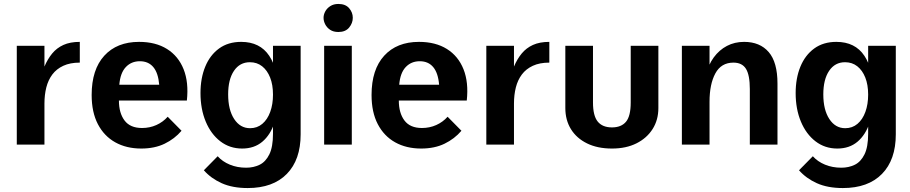

<svg xmlns="http://www.w3.org/2000/svg" viewBox="-20 -732 4608 972"><path d="M65 -500H205V-395Q221 -433 244 -461Q267 -489 301 -504.5Q335 -520 384 -520V-415Q335 -415 300.5 -399Q266 -383 245 -355Q224 -327 214.5 -289.5Q205 -252 205 -208V0H65Z M695 20Q620 20 563.5 -11.5Q507 -43 475.5 -103.5Q444 -164 444 -251Q444 -380 508 -450Q572 -520 684 -520Q768 -520 825.5 -484Q883 -448 909.5 -381.5Q936 -315 926 -223H582Q582 -160 610.5 -122Q639 -84 699 -84Q738 -84 771.5 -99Q805 -114 829 -141L899 -70Q864 -29 813.5 -4.5Q763 20 695 20ZM584 -303H786Q781 -363 756 -392.5Q731 -422 688 -422Q645 -422 617 -392.5Q589 -363 584 -303Z M1234 220Q1157 220 1102.5 195.5Q1048 171 1012 130L1082 59Q1106 86 1143.5 101.5Q1181 117 1226 117Q1264 117 1294.5 102Q1325 87 1343.5 49.5Q1362 12 1362 -55V-500H1502V-52Q1502 77 1432 148.5Q1362 220 1234 220ZM1206 20Q1143 20 1095.5 -16.5Q1048 -53 1021.5 -116.5Q995 -180 995 -261Q995 -336 1019 -394.5Q1043 -453 1089 -486.5Q1135 -520 1201 -520Q1296 -520 1343 -449.5Q1390 -379 1390 -254Q1390 -173 1369.5 -111Q1349 -49 1308 -14.5Q1267 20 1206 20ZM1246 -83Q1282 -83 1308 -105Q1334 -127 1348 -165.5Q1362 -204 1362 -253Q1362 -303 1347.5 -339.5Q1333 -376 1307 -396.5Q1281 -417 1245 -417Q1194 -417 1164.5 -373.5Q1135 -330 1135 -254Q1135 -176 1165.5 -129.5Q1196 -83 1246 -83Z M1621 -500H1761V0H1621ZM1618 -642Q1618 -658 1626.5 -674Q1635 -690 1652 -701Q1669 -712 1693 -712Q1729 -712 1747.5 -690.5Q1766 -669 1766 -642Q1766 -615 1747.5 -592.5Q1729 -570 1693 -570Q1668 -570 1651.5 -581Q1635 -592 1626.5 -608.5Q1618 -625 1618 -642Z M2112 20Q2037 20 1980.5 -11.5Q1924 -43 1892.5 -103.5Q1861 -164 1861 -251Q1861 -380 1925 -450Q1989 -520 2101 -520Q2185 -520 2242.5 -484Q2300 -448 2326.5 -381.5Q2353 -315 2343 -223H1999Q1999 -160 2027.5 -122Q2056 -84 2116 -84Q2155 -84 2188.5 -99Q2222 -114 2246 -141L2316 -70Q2281 -29 2230.5 -4.5Q2180 20 2112 20ZM2001 -303H2203Q2198 -363 2173 -392.5Q2148 -422 2105 -422Q2062 -422 2034 -392.5Q2006 -363 2001 -303Z M2442 -500H2582V-395Q2598 -433 2621 -461Q2644 -489 2678 -504.5Q2712 -520 2761 -520V-415Q2712 -415 2677.5 -399Q2643 -383 2622 -355Q2601 -327 2591.5 -289.5Q2582 -252 2582 -208V0H2442Z M2982 -500V-213Q2982 -146 3006 -116.5Q3030 -87 3078 -87Q3125 -87 3149 -115.5Q3173 -144 3173 -213V-500H3313V-185Q3313 -125 3284 -79Q3255 -33 3202.5 -6.5Q3150 20 3078 20Q3005 20 2952 -6Q2899 -32 2870.5 -78Q2842 -124 2842 -185V-500Z M3776 -281Q3776 -352 3756.5 -383.5Q3737 -415 3693 -415Q3631 -415 3601.5 -360.5Q3572 -306 3572 -217L3557 -278L3553 -351Q3566 -404 3593.5 -441.5Q3621 -479 3660 -499.5Q3699 -520 3747 -520Q3827 -520 3871.5 -468.5Q3916 -417 3916 -309V0H3776ZM3432 -500H3572V0H3432Z M4247 220Q4170 220 4115.5 195.5Q4061 171 4025 130L4095 59Q4119 86 4156.5 101.5Q4194 117 4239 117Q4277 117 4307.5 102Q4338 87 4356.5 49.5Q4375 12 4375 -55V-500H4515V-52Q4515 77 4445 148.5Q4375 220 4247 220ZM4219 20Q4156 20 4108.5 -16.5Q4061 -53 4034.5 -116.5Q4008 -180 4008 -261Q4008 -336 4032 -394.5Q4056 -453 4102 -486.5Q4148 -520 4214 -520Q4309 -520 4356 -449.5Q4403 -379 4403 -254Q4403 -173 4382.5 -111Q4362 -49 4321 -14.5Q4280 20 4219 20ZM4259 -83Q4295 -83 4321 -105Q4347 -127 4361 -165.5Q4375 -204 4375 -253Q4375 -303 4360.5 -339.5Q4346 -376 4320 -396.5Q4294 -417 4258 -417Q4207 -417 4177.5 -373.5Q4148 -330 4148 -254Q4148 -176 4178.5 -129.5Q4209 -83 4259 -83Z"/></svg>

Font: Moderustic SemiBold
Style: Regular
Weight: 600
Designer: Tural Alisoy
Foundry: TAFT Foundry
Version: Version 2.120